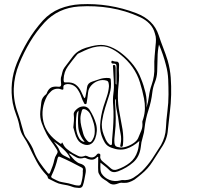

<svg xmlns="http://www.w3.org/2000/svg" viewBox="-20 -835 980 948"><path d="M461 -61Q448 -46 433 -46.5Q418 -47 403 -55Q401 -56 396 -56Q375 -49 359.5 -57Q344 -65 329 -75Q329 -75 319 -78Q330 -65 339 -54Q348 -43 360 -35Q363 -33 366 -31Q369 -29 373 -28Q396 -22 401 -8.5Q406 5 402 23Q399 37 396.5 52Q394 67 389 81Q385 93 371 93Q363 92 355 91.5Q347 91 339 88Q326 83 313 80Q300 77 286 75Q268 72 253 64Q238 56 223 49Q217 47 216 41Q215 35 211 31Q180 -1 160.5 -38Q141 -75 123 -113Q112 -136 97 -158.5Q82 -181 77 -207Q72 -237 60.5 -266.5Q49 -296 43 -326Q25 -428 63 -523Q86 -580 117.5 -633Q149 -686 192 -734Q228 -773 275 -792Q322 -811 377 -814Q520 -821 653 -770Q695 -754 723 -727Q751 -700 764 -660Q774 -629 786 -598.5Q798 -568 808 -536Q820 -494 823 -452Q826 -410 825 -367Q824 -324 818.5 -280.5Q813 -237 809 -194Q806 -147 776 -104Q754 -70 732.5 -36Q711 -2 678 25Q670 32 661.5 38.5Q653 45 644 52Q631 60 617.5 64.5Q604 69 587 68Q579 66 570.5 68.5Q562 71 554 74Q533 80 518 68Q508 59 495.5 52Q483 45 475 34Q471 28 468 22Q465 16 465 10Q464 -7 464.5 -24Q465 -41 465 -59ZM703 -303Q712 -331 715.5 -360Q719 -389 729 -417Q744 -459 742 -505Q741 -531 743.5 -557.5Q746 -584 748 -610Q750 -625 750 -640Q750 -655 745 -669Q738 -697 718.5 -717.5Q699 -738 670 -751Q600 -783 524.5 -795.5Q449 -808 370 -803Q267 -796 200 -724Q158 -678 128 -627.5Q98 -577 75 -521Q50 -460 48 -398Q46 -336 69 -274Q79 -247 87 -215Q92 -199 96.5 -182Q101 -165 112 -151Q124 -135 133.5 -118.5Q143 -102 149 -84Q160 -56 177 -31.5Q194 -7 213 16Q223 30 228 15Q231 7 234 -0.5Q237 -8 240 -16Q245 -30 248 -45Q251 -60 259 -72Q266 -82 264 -88.5Q262 -95 257 -102Q246 -120 233 -137Q220 -154 210 -173Q196 -200 186 -227.5Q176 -255 179 -286Q182 -308 184 -330.5Q186 -353 208 -370Q210 -372 211 -374.5Q212 -377 213 -380Q221 -397 233 -403Q245 -409 266 -407Q282 -404 282 -418Q281 -427 280.5 -436Q280 -445 281 -452Q285 -464 287.5 -477Q290 -490 298 -501Q319 -530 341 -558Q363 -586 404 -599Q435 -609 464.5 -612.5Q494 -616 525 -604Q542 -597 557 -588Q572 -579 585 -568Q616 -543 639.5 -512.5Q663 -482 676 -447Q690 -413 698.5 -377Q707 -341 703 -303ZM476 -32Q475 -8 476 2.5Q477 13 481 21Q495 43 520 53Q545 63 573 56Q575 56 577.5 55Q580 54 582 54Q615 57 638 43Q661 29 681 10Q710 -19 732 -52Q754 -85 775 -119Q786 -139 792 -159.5Q798 -180 799 -201Q801 -243 806.5 -285Q812 -327 812 -369Q812 -406 810.5 -442.5Q809 -479 799 -515Q787 -563 765 -615Q758 -583 758 -551Q757 -534 757 -516.5Q757 -499 756 -481Q755 -454 745 -429Q735 -404 732 -378Q727 -334 713 -291.5Q699 -249 694 -205Q692 -180 684.5 -156.5Q677 -133 675 -108Q669 -61 638 -33.5Q607 -6 563 11Q550 16 538.5 14.5Q527 13 516 1Q508 -7 497.5 -15Q487 -23 476 -32ZM552 -347Q548 -342 548 -338.5Q548 -335 548 -332Q551 -292 551.5 -253Q552 -214 547 -174Q546 -164 545 -153Q544 -142 545 -131Q546 -118 551.5 -113.5Q557 -109 572 -107Q586 -105 605.5 -111.5Q625 -118 641 -129.5Q657 -141 662 -153Q670 -172 677.5 -190Q685 -208 683 -229Q682 -234 684 -239Q686 -244 687 -248Q695 -274 695.5 -299Q696 -324 691 -349Q687 -369 682 -389Q677 -409 671 -428Q646 -509 574 -566Q550 -586 522.5 -598Q495 -610 460 -605Q438 -602 418 -594Q398 -586 378 -576Q373 -574 368 -571.5Q363 -569 360 -565Q337 -537 316 -508.5Q295 -480 294 -442Q294 -434 296 -430.5Q298 -427 308 -428Q337 -430 354 -417Q371 -404 381 -382Q385 -374 388.5 -366Q392 -358 396 -350Q401 -353 401.5 -356.5Q402 -360 403 -364Q405 -375 407 -385Q409 -395 410 -405Q413 -425 435 -432Q455 -439 474 -445Q493 -451 515 -450Q524 -449 525.5 -447Q527 -445 527 -439Q531 -403 520.5 -369.5Q510 -336 499 -302Q489 -270 484 -237Q479 -204 492 -170Q497 -157 502.5 -145Q508 -133 519 -123Q521 -122 523.5 -120Q526 -118 529 -119Q533 -120 533 -127Q533 -146 535 -164Q537 -182 538 -201Q540 -229 540.5 -257Q541 -285 539 -313Q536 -344 540 -373.5Q544 -403 542 -434Q541 -451 540 -469Q539 -487 538 -505Q536 -514 542 -514Q550 -515 550 -506Q551 -503 551 -500Q551 -497 551 -494V-427Q551 -425 551 -422.5Q551 -420 555 -417V-496Q556 -506 554.5 -514Q553 -522 537 -521Q533 -521 531 -524Q529 -527 530 -531Q532 -536 534.5 -535Q537 -534 540 -533Q543 -532 546 -531.5Q549 -531 552 -531Q568 -532 568 -515Q566 -489 568 -462Q568 -437 565 -412Q562 -387 562 -362Q562 -320 570 -278.5Q578 -237 585 -196Q591 -157 587 -120Q587 -116 585 -112.5Q583 -109 578 -110Q573 -111 573.5 -114.5Q574 -118 575 -122Q581 -148 575.5 -174.5Q570 -201 567 -227Q564 -256 557.5 -285.5Q551 -315 552 -347ZM668 -139Q637 -111 603.5 -100.5Q570 -90 529 -106Q508 -114 498 -130Q472 -174 474.5 -218.5Q477 -263 491 -309Q499 -334 507.5 -358.5Q516 -383 518 -409Q518 -417 516 -426Q514 -435 506 -437Q486 -443 465.5 -436Q445 -429 431 -413.5Q417 -398 415 -379Q414 -366 412 -353.5Q410 -341 408 -328Q408 -322 403 -321Q397 -320 395 -326Q391 -334 387.5 -341Q384 -348 382 -355Q376 -375 363 -394Q355 -406 342.5 -413Q330 -420 313 -420Q303 -419 297.5 -415.5Q292 -412 293 -401Q295 -388 281 -394Q269 -399 255 -396Q241 -393 232 -384Q227 -379 221.5 -373Q216 -367 212 -360Q180 -299 194 -235.5Q208 -172 275 -128Q277 -127 279.5 -125Q282 -123 283 -126Q286 -133 288 -130.5Q290 -128 291 -125Q298 -109 311.5 -98.5Q325 -88 339 -79Q352 -72 366 -65Q380 -58 398 -65Q400 -67 404 -66Q408 -65 411 -64Q440 -48 458 -72Q463 -79 471 -76Q477 -74 475 -65Q472 -49 489 -36Q499 -28 509 -19.5Q519 -11 528 -3Q541 8 558 2Q594 -10 621 -31.5Q648 -53 659 -88Q663 -100 664.5 -112.5Q666 -125 668 -139ZM342 -206Q344 -223 345 -239Q346 -255 344 -271Q343 -281 355.5 -293Q368 -305 380 -308Q408 -315 423 -292Q444 -259 454 -224Q464 -189 450 -151Q440 -126 420.5 -120.5Q401 -115 378 -130Q368 -137 362 -148Q354 -162 350 -177.5Q346 -193 342 -206ZM377 -249Q377 -230 381.5 -211.5Q386 -193 391 -175Q397 -154 413 -138Q424 -127 433 -139Q444 -154 447 -173Q450 -199 443.5 -223.5Q437 -248 426 -271Q417 -288 401 -295Q386 -300 384 -288Q381 -278 379 -268.5Q377 -259 377 -249ZM368 -289Q361 -282 359.5 -277Q358 -272 356 -252Q354 -230 355 -208Q356 -186 365 -164Q376 -137 398 -134Q370 -169 366.5 -208Q363 -247 368 -289ZM246 -136Q254 -124 261.5 -114.5Q269 -105 273 -94Q280 -75 295.5 -67Q311 -59 327 -51Q317 -86 246 -136ZM389 16Q388 10 389.5 3Q391 -4 383 -8Q357 -22 330 -35.5Q303 -49 275 -61Q270 -63 268 -60.5Q266 -58 265 -55Q255 -10 234 33Q230 40 239 45Q250 50 261 56Q272 62 285 64Q319 69 350 79Q354 80 358.5 80.5Q363 81 367 81Q377 82 380 73Q384 59 386.5 45Q389 31 389 16Z"/></svg>

Font: Rock 3D
Style: Regular
Weight: 400
Version: Version 1.000